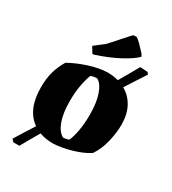

<svg xmlns="http://www.w3.org/2000/svg" viewBox="-201 -832 946 1054"><g transform="rotate(30 272.0 -305.0)"><path d="M53 115 39 100Q58 69 77.5 38Q97 7 117 -24Q33 -82 33 -223Q33 -280 46 -324.5Q59 -369 82 -406Q132 -434 193.5 -454Q255 -474 308 -476Q346 -476 379 -467Q397 -498 415 -529Q433 -560 450 -591L498 -588L507 -576Q500 -566 476 -528.5Q452 -491 424 -448Q469 -423 494 -376.5Q519 -330 519 -264Q519 -217 505.5 -158Q492 -99 461 -53Q420 -26 360 -8.5Q300 9 245 12Q196 12 158 -2Q140 29 123 58.5Q106 88 91 115ZM276 -44Q285 -44 295.5 -46.5Q306 -49 312 -51Q324 -77 332.5 -123Q341 -169 341 -226Q341 -301 324 -351Q307 -401 277 -419Q255 -419 237 -412Q226 -387 217 -340.5Q208 -294 208 -236Q208 -161 226 -111Q244 -61 276 -44ZM186 -522 163 -560 225 -608 328 -723 349 -725Q362 -718 382.5 -697Q403 -676 420 -657L427 -643Q398 -614 338 -582Q278 -550 196 -523Z"/></g></svg>

Font: Labrada ExtraBold
Style: Regular
Weight: 800
Designer: Mercedes Jáuregui
Foundry: Omnibus-Type Team
Version: Version 1.000; ttfautohint (v1.8.4.7-5d5b)